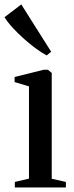

<svg xmlns="http://www.w3.org/2000/svg" viewBox="-42 -828 325 848"><path d="M23.5 0V-24.5L86 -39V-446.5L22.5 -465.5V-488L151.5 -520H169.5L186.5 -506V-38.5L249 -24.5V0ZM163.5 -583.5Q142 -595 115.5 -614.5Q89 -634 62.5 -657.8Q36 -681.5 13.5 -706Q-9 -730.5 -22 -752L52 -808.5L184 -599.5L164.5 -583.5Z"/></svg>

Font: Merriweather 120pt
Style: Regular
Weight: 400
Version: Version 2.100